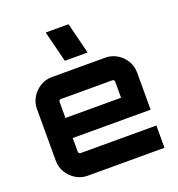

<svg xmlns="http://www.w3.org/2000/svg" viewBox="-146 -942 983 1061"><g transform="rotate(-20 346.0 -411.5)"><path d="M189 0Q151 0 120 -19Q89 -38 70 -69Q51 -100 51 -138V-442Q51 -480 70 -511Q89 -542 120 -561Q151 -580 189 -580H502Q540 -580 571.5 -561Q603 -542 621.5 -511Q640 -480 640 -442V-224H182V-143Q182 -138 185.5 -134.5Q189 -131 194 -131H640V0H189ZM182 -342H509V-437Q509 -442 505.5 -445.5Q502 -449 497 -449H194Q189 -449 185.5 -445.5Q182 -442 182 -437ZM287 -640 241 -823H375L421 -640Z"/></g></svg>

Font: Orbitron
Style: Bold
Weight: 700
Designer: Matt McInerney
Foundry: The League of Moveable Type
Version: Version 2.001